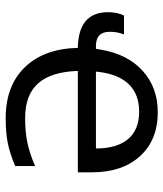

<svg xmlns="http://www.w3.org/2000/svg" viewBox="32 -616 594 699"><g transform="rotate(90 329.5 -267.0)"><path d="M411.1 9.8Q292.5 9.8 225.1 -60.1Q157.7 -129.9 154.8 -252.9Q24.9 -254.9 24.9 -362.8Q24.9 -396.5 37.1 -420.9H106Q96.2 -397.9 96.2 -369.1Q96.2 -318.8 147.9 -318.8H158.2L161.1 -335.9Q177.7 -434.6 238.8 -489.3Q299.8 -543.9 389.2 -543.9Q490.2 -543.9 549.1 -479.2Q607.9 -414.6 607.9 -304.2V-252.9H238.8Q241.7 -156.2 283.7 -108.6Q325.7 -61 410.2 -61Q459.5 -61 498.3 -68.8Q537.1 -76.7 585 -97.2V-24.9Q542 -6.3 503.7 1.7Q465.3 9.8 411.1 9.8ZM387.2 -476.1Q321.8 -476.1 284.9 -436Q248 -396 241.2 -318.8H521Q521 -395.5 486.8 -435.8Q452.6 -476.1 387.2 -476.1Z"/></g></svg>

Font: HunimalSansv1.5
Style: Regular
Weight: 400
Foundry: Ascender Corporation
Version: Version 1.10